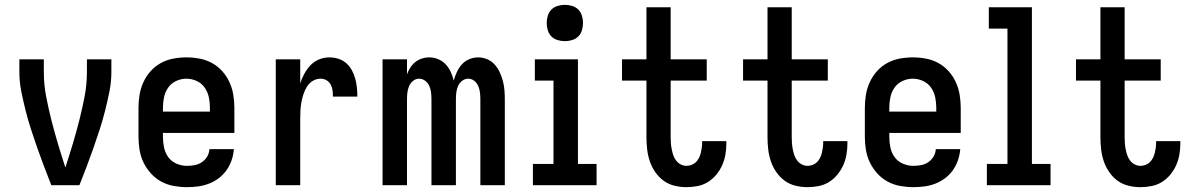

<svg xmlns="http://www.w3.org/2000/svg" viewBox="-20 -765 4915 793"><path d="M192 0Q177 -38 162.5 -76Q148 -114 134.5 -152.5Q121 -191 108.5 -229.5Q96 -268 86 -307.5Q76 -347 68 -387Q60 -427 60 -468V-520H161V-468Q161 -417 170.5 -367Q180 -317 192.5 -268Q205 -219 219.5 -170.5Q234 -122 250 -73Q266 -122 280.5 -170.5Q295 -219 307.5 -268Q320 -317 329.5 -367Q339 -417 339 -468V-520H440V-468Q440 -427 432 -387Q424 -347 414 -307.5Q404 -268 391.5 -229.5Q379 -191 365.5 -152.5Q352 -114 337.5 -76Q323 -38 308 0Z M752 8Q725 8 697.5 3Q670 -2 646 -15Q622 -28 603.5 -48.5Q585 -69 573 -93.5Q561 -118 556.5 -145.5Q552 -173 552 -200V-320Q552 -347 556.5 -374Q561 -401 572.5 -426Q584 -451 602.5 -471.5Q621 -492 645 -505Q669 -518 696 -523Q723 -528 750 -528Q777 -528 804 -523Q831 -518 855 -505Q879 -492 897.5 -471.5Q916 -451 927.5 -426Q939 -401 943.5 -374Q948 -347 948 -320V-216H653V-200Q653 -178 657.5 -156Q662 -134 675 -116Q688 -98 709 -89Q730 -80 752 -80Q768 -80 784 -83Q800 -86 813.5 -95Q827 -104 835.5 -118Q844 -132 845 -149H946Q944 -125 936.5 -103Q929 -81 915.5 -62Q902 -43 883.5 -29Q865 -15 843 -6.5Q821 2 798 5Q775 8 752 8ZM847 -304V-320Q847 -342 842.5 -363.5Q838 -385 825.5 -403Q813 -421 792.5 -430.5Q772 -440 750 -440Q728 -440 707.5 -430.5Q687 -421 674.5 -403Q662 -385 657.5 -363.5Q653 -342 653 -320V-304Z M1119 0V-520H1220V-420Q1226 -440 1236.5 -459.5Q1247 -479 1262 -495Q1277 -511 1297.5 -519.5Q1318 -528 1340 -528Q1359 -528 1377 -522.5Q1395 -517 1409.5 -504.5Q1424 -492 1433 -475.5Q1442 -459 1447 -441Q1452 -423 1454 -404Q1456 -385 1456 -366H1355Q1355 -379 1353.5 -391.5Q1352 -404 1346 -415.5Q1340 -427 1328.5 -433.5Q1317 -440 1305 -440Q1287 -440 1272 -431Q1257 -422 1248 -407.5Q1239 -393 1233.5 -376.5Q1228 -360 1225 -343.5Q1222 -327 1221 -310Q1220 -293 1220 -276V0Z M1560 0V-520H1661V-458Q1666 -472 1674.5 -485.5Q1683 -499 1695 -508.5Q1707 -518 1722 -523Q1737 -528 1753 -528Q1753 -528 1753 -528Q1753 -528 1753 -528Q1772 -528 1790 -520.5Q1808 -513 1821 -499Q1834 -485 1842 -467.5Q1850 -450 1854 -432Q1859 -450 1867 -467.5Q1875 -485 1887.5 -499Q1900 -513 1918 -520.5Q1936 -528 1955 -528Q1955 -528 1955 -528Q1955 -528 1955 -528Q1974 -528 1992 -520.5Q2010 -513 2023 -498.5Q2036 -484 2044 -466.5Q2052 -449 2057 -430.5Q2062 -412 2063.5 -392.5Q2065 -373 2065 -354V0H1964V-354Q1964 -368 1962.5 -382Q1961 -396 1955.5 -409Q1950 -422 1939 -431Q1928 -440 1914 -440Q1900 -440 1888.5 -431Q1877 -422 1871.5 -409Q1866 -396 1864.5 -382Q1863 -368 1863 -354V0H1762V-354Q1762 -368 1760.5 -382Q1759 -396 1753.5 -409Q1748 -422 1736.5 -431Q1725 -440 1711 -440Q1697 -440 1686 -431Q1675 -422 1669.5 -409Q1664 -396 1662.5 -382Q1661 -368 1661 -354V0Z M2181 0V-88H2266V-432H2189V-520H2367V-88H2444V0ZM2313 -595Q2298 -595 2283 -599.5Q2268 -604 2257.5 -614.5Q2247 -625 2242.5 -640Q2238 -655 2238 -670Q2238 -685 2242.5 -700Q2247 -715 2257.5 -725.5Q2268 -736 2283 -740.5Q2298 -745 2313 -745Q2328 -745 2343 -740.5Q2358 -736 2368.5 -725.5Q2379 -715 2383.5 -700Q2388 -685 2388 -670Q2388 -655 2383.5 -640Q2379 -625 2368.5 -614.5Q2358 -604 2343 -599.5Q2328 -595 2313 -595Z M2815 8Q2790 8 2765.5 2Q2741 -4 2721 -18.5Q2701 -33 2686.5 -54Q2672 -75 2664 -98.5Q2656 -122 2653 -147Q2650 -172 2650 -197V-432H2549V-520H2650V-735H2750V-520H2899V-432H2750V-197Q2750 -185 2751 -172.5Q2752 -160 2754.5 -147.5Q2757 -135 2761 -123.5Q2765 -112 2772.5 -102Q2780 -92 2791.5 -86Q2803 -80 2815 -80Q2826 -80 2836.5 -84Q2847 -88 2854.5 -95.5Q2862 -103 2867 -113Q2872 -123 2874.5 -133.5Q2877 -144 2878.5 -155Q2880 -166 2880 -177Q2880 -178 2880 -179.5Q2880 -181 2880 -182H2980Q2980 -179 2980 -176.5Q2980 -174 2980 -172Q2980 -149 2976 -126Q2972 -103 2962.5 -82Q2953 -61 2938 -43Q2923 -25 2903.5 -13Q2884 -1 2861 3.5Q2838 8 2815 8Z M3315 8Q3290 8 3265.5 2Q3241 -4 3221 -18.5Q3201 -33 3186.5 -54Q3172 -75 3164 -98.5Q3156 -122 3153 -147Q3150 -172 3150 -197V-432H3049V-520H3150V-735H3250V-520H3399V-432H3250V-197Q3250 -185 3251 -172.5Q3252 -160 3254.5 -147.5Q3257 -135 3261 -123.5Q3265 -112 3272.5 -102Q3280 -92 3291.5 -86Q3303 -80 3315 -80Q3326 -80 3336.5 -84Q3347 -88 3354.5 -95.5Q3362 -103 3367 -113Q3372 -123 3374.5 -133.5Q3377 -144 3378.5 -155Q3380 -166 3380 -177Q3380 -178 3380 -179.5Q3380 -181 3380 -182H3480Q3480 -179 3480 -176.5Q3480 -174 3480 -172Q3480 -149 3476 -126Q3472 -103 3462.5 -82Q3453 -61 3438 -43Q3423 -25 3403.5 -13Q3384 -1 3361 3.5Q3338 8 3315 8Z M3752 8Q3725 8 3697.5 3Q3670 -2 3646 -15Q3622 -28 3603.5 -48.5Q3585 -69 3573 -93.5Q3561 -118 3556.5 -145.5Q3552 -173 3552 -200V-320Q3552 -347 3556.5 -374Q3561 -401 3572.5 -426Q3584 -451 3602.5 -471.5Q3621 -492 3645 -505Q3669 -518 3696 -523Q3723 -528 3750 -528Q3777 -528 3804 -523Q3831 -518 3855 -505Q3879 -492 3897.5 -471.5Q3916 -451 3927.5 -426Q3939 -401 3943.5 -374Q3948 -347 3948 -320V-216H3653V-200Q3653 -178 3657.5 -156Q3662 -134 3675 -116Q3688 -98 3709 -89Q3730 -80 3752 -80Q3768 -80 3784 -83Q3800 -86 3813.5 -95Q3827 -104 3835.5 -118Q3844 -132 3845 -149H3946Q3944 -125 3936.5 -103Q3929 -81 3915.5 -62Q3902 -43 3883.5 -29Q3865 -15 3843 -6.5Q3821 2 3798 5Q3775 8 3752 8ZM3847 -304V-320Q3847 -342 3842.5 -363.5Q3838 -385 3825.5 -403Q3813 -421 3792.5 -430.5Q3772 -440 3750 -440Q3728 -440 3707.5 -430.5Q3687 -421 3674.5 -403Q3662 -385 3657.5 -363.5Q3653 -342 3653 -320V-304Z M4056 0V-88H4141V-647H4064V-735H4242V-88H4319V0Z M4690 8Q4665 8 4640.5 2Q4616 -4 4596 -18.5Q4576 -33 4561.5 -54Q4547 -75 4539 -98.5Q4531 -122 4528 -147Q4525 -172 4525 -197V-432H4424V-520H4525V-735H4625V-520H4774V-432H4625V-197Q4625 -185 4626 -172.5Q4627 -160 4629.5 -147.5Q4632 -135 4636 -123.5Q4640 -112 4647.5 -102Q4655 -92 4666.5 -86Q4678 -80 4690 -80Q4701 -80 4711.5 -84Q4722 -88 4729.5 -95.5Q4737 -103 4742 -113Q4747 -123 4749.5 -133.5Q4752 -144 4753.5 -155Q4755 -166 4755 -177Q4755 -178 4755 -179.5Q4755 -181 4755 -182H4855Q4855 -179 4855 -176.5Q4855 -174 4855 -172Q4855 -149 4851 -126Q4847 -103 4837.5 -82Q4828 -61 4813 -43Q4798 -25 4778.5 -13Q4759 -1 4736 3.5Q4713 8 4690 8Z"/></svg>

Font: Zed Sans Semibold
Style: Regular
Weight: 600
Designer: Belleve Invis
Foundry: Belleve Invis
Version: Version 1.0.0; ttfautohint (v1.8.4)